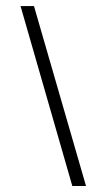

<svg xmlns="http://www.w3.org/2000/svg" viewBox="-20 -621 363 643"><path d="M268.1 2H222.2L48.8 -600.6H93.8Z"/></svg>

Font: SaysetthaMai
Style: Regular
Weight: 400
Designer: John M. Durdin
Foundry: Lao Script for Windows
Version: Version 1.101